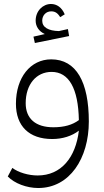

<svg xmlns="http://www.w3.org/2000/svg" viewBox="-20 -735 522 964"><path d="M42 108 19 151C53 186 114 209 172 209C330 209 426 60 426 -125C426 -323 363 -437 237 -437C133 -437 60 -346 60 -214C60 -102 126 -37 242 -37C294 -37 341 -52 376 -79C360 56 287 146 169 146C123 146 72 131 42 108ZM109 -217C109 -311 162 -374 239 -374C326 -374 373 -291 376 -132C344 -108 302 -96 248 -96C159 -96 109 -139 109 -217ZM148 -551 155 -519 327 -554 321 -589 276 -579C223 -580 192 -598 192 -631C192 -658 211 -678 237 -678C255 -678 269 -671 282 -649L305 -663C290 -699 264 -715 236 -715C196 -715 159 -681 159 -631C159 -602 176 -577 205 -564Z"/></svg>

Font: Wafeq Light
Style: Regular
Weight: 300
Designer: Rasmus Andersson & Azza Alameddine
Foundry: Google & TypeTogether
Version: Version 3.000;January 28, 2025;FontCreator 15.0.0.3014 64-bi